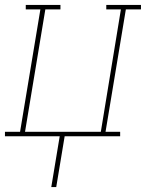

<svg xmlns="http://www.w3.org/2000/svg" viewBox="-57 -550 589 775"><path d="M150 205 184 0H-37V-18H24L106 -512H47V-530H187V-512H126L44 -18H350L431 -512H372V-530H512V-512H451L369 -18H428V0H204L170 205Z"/></svg>

Font: Iosevka Slab Thin Oblique
Style: Regular
Weight: 100
Italic angle: -9°
Monospace: yes
Designer: Belleve Invis
Foundry: Belleve Invis
Version: Version 11.1.0; ttfautohint (v1.8.3)